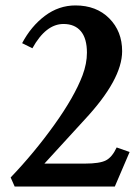

<svg xmlns="http://www.w3.org/2000/svg" viewBox="-20 -683 509 703"><path d="M33.7 0 19 -33.2Q105 -123 178.7 -225.8Q252.4 -328.6 282.2 -407.2Q298.3 -450.2 298.3 -490.2Q298.3 -542 276.1 -568.6Q253.9 -595.2 212.4 -595.2Q147.9 -595.2 98.6 -506.3L61 -524.9Q93.8 -586.9 144.5 -625Q195.3 -663.1 256.3 -663.1Q333 -663.1 380.1 -615.7Q427.2 -568.4 427.2 -495.6Q427.2 -392.1 289.6 -244.6L142.6 -84H291.5Q344.7 -84 367.7 -95.7Q390.6 -107.4 407.2 -143.1L454.6 -126.5L400.4 0Z"/></svg>

Font: Elstob 8pt SemiBold
Style: Regular
Weight: 600
Designer: Peter S. Baker
Version: Version 1.015